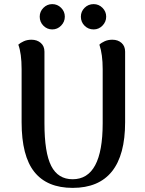

<svg xmlns="http://www.w3.org/2000/svg" viewBox="-20 -900 707 933"><path d="M588 -306Q588 -147 524 -67Q460 13 333 13Q209 13 147 -64.5Q85 -142 85 -306V-564Q85 -640 69 -683Q79 -692 95.5 -699.5Q112 -707 133 -707Q160 -707 178 -691.5Q196 -676 196 -649V-301Q196 -158 229 -93.5Q262 -29 333 -29Q479 -29 479 -301V-564Q479 -636 463 -683Q472 -692 488.5 -699.5Q505 -707 526 -707Q553 -707 570.5 -691.5Q588 -676 588 -649ZM173 -819Q173 -844 191 -862Q209 -880 234 -880Q259 -880 277 -862Q295 -844 295 -819Q295 -794 277 -775.5Q259 -757 234 -757Q209 -757 191 -775Q173 -793 173 -819ZM373 -819Q373 -844 391 -862Q409 -880 435 -880Q460 -880 478 -862Q496 -844 496 -819Q496 -794 478 -775.5Q460 -757 435 -757Q409 -757 391 -775Q373 -793 373 -819Z"/></svg>

Font: Arima Madurai
Style: Bold
Weight: 700
Designer: Joana Correia and Natanael Gama
Foundry: NDISCOVER
Version: Version 1.019